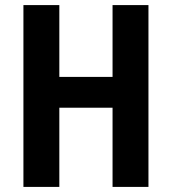

<svg xmlns="http://www.w3.org/2000/svg" viewBox="-20 -734 675 754"><path d="M563 0V-714H422V-432H213V-714H72V0H213V-311H422V0Z"/></svg>

Font: Noto Sans Ethiopic Condensed
Style: Bold
Weight: 700
Width: 3
Designer: Monotype Design Team
Foundry: Monotype Imaging Inc.
Version: Version 2.102